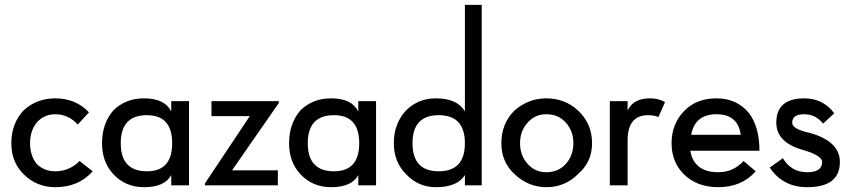

<svg xmlns="http://www.w3.org/2000/svg" viewBox="-20 -778 3548 802"><path d="M78.1 -50.8Q27.3 -101.6 27.3 -179.7Q27.3 -261.7 78.1 -316.4Q132.8 -367.2 210.9 -367.2Q296.9 -367.2 351.6 -308.6L304.7 -257.8Q265.6 -300.8 210.9 -300.8Q164.1 -300.8 132.8 -265.6Q105.5 -230.5 105.5 -179.7Q105.5 -128.9 132.8 -93.8Q164.1 -62.5 210.9 -62.5Q269.5 -62.5 312.5 -105.5L367.2 -62.5Q308.6 3.9 210.9 3.9Q132.8 3.9 78.1 -50.8Z M453.1 -50.8Q406.2 -101.6 406.2 -179.7Q406.2 -261.7 453.1 -316.4Q503.9 -367.2 582 -367.2Q668 -367.2 695.3 -312.5V-355.5H769.5V-3.9H695.3V-46.9Q668 3.9 582 3.9Q503.9 3.9 453.1 -50.8ZM699.2 -179.7Q699.2 -296.9 593.8 -296.9Q484.4 -296.9 484.4 -179.7Q484.4 -62.5 593.8 -62.5Q699.2 -62.5 699.2 -179.7Z M835.9 -11.7 1023.4 -293H863.3V-355.5H1144.5V-347.7L949.2 -66.4H1140.6V-3.9H835.9Z M1234.4 -50.8Q1187.5 -101.6 1187.5 -179.7Q1187.5 -261.7 1234.4 -316.4Q1285.2 -367.2 1363.3 -367.2Q1449.2 -367.2 1476.6 -312.5V-355.5H1550.8V-3.9H1476.6V-46.9Q1449.2 3.9 1363.3 3.9Q1285.2 3.9 1234.4 -50.8ZM1480.5 -179.7Q1480.5 -296.9 1375 -296.9Q1265.6 -296.9 1265.6 -179.7Q1265.6 -62.5 1375 -62.5Q1480.5 -62.5 1480.5 -179.7Z M1675.8 -50.8Q1625 -101.6 1625 -179.7Q1625 -261.7 1675.8 -316.4Q1726.6 -367.2 1800.8 -367.2Q1890.6 -367.2 1921.9 -312.5V-757.8H1992.2V-3.9H1921.9V-46.9Q1890.6 3.9 1800.8 3.9Q1726.6 3.9 1675.8 -50.8ZM1921.9 -179.7Q1921.9 -296.9 1812.5 -296.9Q1703.1 -296.9 1703.1 -179.7Q1703.1 -62.5 1812.5 -62.5Q1921.9 -62.5 1921.9 -179.7Z M2128.9 -50.8Q2074.2 -101.6 2074.2 -179.7Q2074.2 -261.7 2128.9 -316.4Q2187.5 -367.2 2261.7 -367.2Q2339.8 -367.2 2394.5 -316.4Q2453.1 -261.7 2453.1 -179.7Q2453.1 -101.6 2394.5 -50.8Q2339.8 3.9 2261.7 3.9Q2187.5 3.9 2128.9 -50.8ZM2343.8 -93.8Q2375 -128.9 2375 -179.7Q2375 -230.5 2343.8 -265.6Q2312.5 -300.8 2261.7 -300.8Q2214.8 -300.8 2183.6 -265.6Q2152.3 -230.5 2152.3 -179.7Q2152.3 -128.9 2183.6 -93.8Q2214.8 -58.6 2261.7 -58.6Q2312.5 -58.6 2343.8 -93.8Z M2527.3 -355.5H2601.6V-316.4Q2625 -367.2 2695.3 -367.2Q2730.5 -367.2 2757.8 -351.6L2730.5 -289.1Q2710.9 -296.9 2687.5 -296.9Q2601.6 -296.9 2601.6 -191.4V-3.9H2527.3Z M2863.3 -148.4Q2878.9 -58.6 2980.5 -58.6Q3043 -58.6 3085.9 -105.5L3136.7 -62.5Q3078.1 3.9 2980.5 3.9Q2890.6 3.9 2835.9 -50.8Q2785.2 -101.6 2785.2 -179.7Q2785.2 -261.7 2839.8 -316.4Q2890.6 -367.2 2972.7 -367.2Q3058.6 -367.2 3109.4 -304.7Q3152.3 -246.1 3152.3 -148.4ZM3074.2 -214.8Q3062.5 -300.8 2972.7 -300.8Q2882.8 -300.8 2867.2 -214.8Z M3195.3 -78.1 3250 -117.2Q3285.2 -58.6 3351.6 -58.6Q3414.1 -58.6 3414.1 -101.6Q3414.1 -128.9 3332 -152.3Q3222.7 -183.6 3222.7 -265.6Q3222.7 -367.2 3339.8 -367.2Q3418 -367.2 3464.8 -304.7L3418 -261.7Q3386.7 -300.8 3339.8 -300.8Q3289.1 -300.8 3289.1 -265.6Q3289.1 -238.3 3363.3 -222.7Q3488.3 -187.5 3488.3 -101.6Q3488.3 3.9 3351.6 3.9Q3250 3.9 3195.3 -78.1Z"/></svg>

Font: 和音 by 宁静之雨，公众号njzyshare
Style: Regular
Weight: 400
Designer: Steve Matteson
Foundry: Ascender Corporation
Version: Version 6.00;June 8, 2018;FontCreator 11.0.0.2388 32-bit